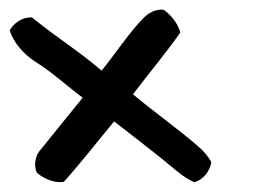

<svg xmlns="http://www.w3.org/2000/svg" viewBox="-38 -485 544 397"><path d="M-18 -422C-10 -397 11 -373 34 -358C67 -338 102 -306 133 -283C110 -255 74 -210 48 -178C35 -165 31 -144 38 -128C55 -113 79 -106 94 -109C130 -149 163 -192 198 -234C241 -200 283 -169 328 -131C340 -121 351 -114 364 -108C383 -114 396 -131 399 -150C392 -162 383 -173 371 -183C327 -221 281 -253 237 -290C267 -330 305 -375 335 -418C330 -434 319 -452 300 -465C286 -466 273 -461 261 -450C228 -417 201 -374 172 -339C123 -381 85 -403 28 -449C8 -450 -10 -437 -18 -422Z"/></svg>

Font: Snowfall
Style: OpObl
Weight: 400
Designer: Jasper
Foundry: Cannot Into Space Fonts
Version: Version 0.9